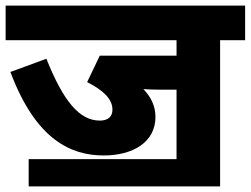

<svg xmlns="http://www.w3.org/2000/svg" viewBox="-20 -642 892 683"><path d="M82 -76V21H763V-499H852V-622H0V-499H608V-444H335L290 -350C349 -320 380 -289 380 -252C380 -226 363 -213 335 -213C262 -213 205 -283 145 -433L17 -386C108 -143 234 -89 349 -89C451 -89 533 -135 533 -226C533 -265 517 -297 490 -325C506 -324 526 -323 550 -323H608V-76Z"/></svg>

Font: Noto Sans Devanagari UI ExtraBold
Style: Regular
Weight: 800
Designer: Jelle Bosma - Monotype Design Team
Foundry: Monotype Imaging Inc.
Version: Version 2.003